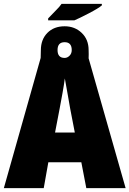

<svg xmlns="http://www.w3.org/2000/svg" viewBox="-20 -981 675 1001"><path d="M231 -875H368Q392 -885 443 -911.5Q494 -938 511 -953V-961H301Q290 -945 275 -930.5Q260 -916 231 -885ZM317 -679Q280 -679 280 -720Q280 -761 317 -761Q354 -761 354 -720Q354 -702 342.5 -690.5Q331 -679 317 -679ZM267 -290 291 -415Q298 -452 306 -496.5Q314 -541 318 -572Q323 -542 332 -494Q341 -446 346 -414L370 -290ZM0 0H208L232 -135H404L430 0H635L442 -677Q443 -688 442.5 -698.5Q442 -709 442 -720Q442 -775 406 -809.5Q370 -844 317 -844Q261 -844 227 -809.5Q193 -775 193 -719Q193 -708 192.5 -698Q192 -688 192 -679Z"/></svg>

Font: Noto Sans Display SemiCondensed Black
Style: Regular
Weight: 900
Width: 4
Designer: Monotype Design Team
Foundry: Monotype Imaging Inc.
Version: Version 1.900